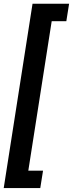

<svg xmlns="http://www.w3.org/2000/svg" viewBox="-28 -839 387 1018"><path d="M338.4 -819.3H144.5L-8.3 158.2H185.5L200.2 65.9H122.1L246.1 -726.6H323.7Z"/></svg>

Font: Roboto Medium
Style: Italic
Weight: 500
Italic angle: -12°
Designer: Google
Version: Version 2.137; 2017